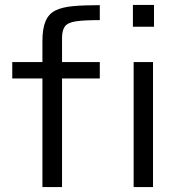

<svg xmlns="http://www.w3.org/2000/svg" viewBox="-20 -763 748 783"><path d="M522 -654V-743H608V-654ZM153 0V-443H30V-510H153V-595Q153 -647 166 -677Q179 -707 206.5 -720.5Q234 -734 278.5 -738Q323 -742 387 -742V-681Q323 -681 289.5 -676Q256 -671 244.5 -655Q233 -639 233 -608V-510H387V-443H233V0ZM525 0V-510H604V0Z"/></svg>

Font: Saira Expanded
Style: Regular
Weight: 400
Width: 7
Designer: Hector Gatti with collaboration of the Omnibus-Type team
Foundry: Omnibus-Type
Version: Version 1.100; ttfautohint (v1.8.3)